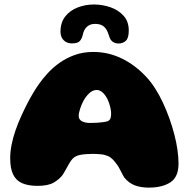

<svg xmlns="http://www.w3.org/2000/svg" viewBox="-20 -836 861 876"><path d="M659 20Q623.5 20 596 10Q568.5 0 547 -26Q542.5 -33.5 538.5 -41Q534.5 -48.5 530.8 -56.2Q527 -64 521.5 -73.5Q516 -83 507 -94Q496.5 -108.5 485 -116.8Q473.5 -125 459.5 -128.5Q453.5 -130.5 444.8 -131.5Q436 -132.5 425.5 -133.2Q415 -134 405 -134Q389.5 -134 373.2 -132.8Q357 -131.5 344 -129Q331 -126 322 -120.5Q313 -115 306 -105.5Q299.5 -97 293.2 -85.8Q287 -74.5 280.5 -62.8Q274 -51 266.5 -39Q250.5 -17.5 224.8 -2.8Q199 12 151 12Q109.5 12 81.5 0Q53.5 -12 40 -39.8Q26.5 -67.5 26.5 -114.5Q26.5 -144 33 -176.2Q39.5 -208.5 51 -241.8Q62.5 -275 76.8 -306.2Q91 -337.5 105.5 -365.5Q120 -393.5 133.5 -415.5Q147 -437.5 157 -451.5Q173.5 -475.5 197 -501.2Q220.5 -527 251.2 -549Q282 -571 320.5 -585Q359 -599 406 -599Q474 -599 535.5 -569.2Q597 -539.5 648 -484.5Q669 -462 688 -432.2Q707 -402.5 723.2 -367.8Q739.5 -333 752.8 -296Q766 -259 775.5 -222.2Q785 -185.5 789.8 -151.5Q794.5 -117.5 794.5 -89.5Q794.5 -28.5 757.5 -4.2Q720.5 20 659 20ZM471.5 -283Q481 -288 484 -295.8Q487 -303.5 487 -319Q487 -329 484.2 -341.8Q481.5 -354.5 477 -367.5Q472.5 -380.5 466.5 -390.5Q458 -406 446 -415.8Q434 -425.5 421.5 -425.5Q402 -425.5 386 -409.5Q370 -393.5 360 -374.5Q356.5 -368 352.8 -359.2Q349 -350.5 346 -341.2Q343 -332 341 -323.2Q339 -314.5 339 -307.5Q339 -290 354.5 -282.5Q370 -275 390 -275Q409 -275 424.2 -276Q439.5 -277 451.2 -278.8Q463 -280.5 471.5 -283ZM308 -638Q284.5 -638 270.2 -652.8Q256 -667.5 256 -691Q256 -733.5 277.8 -761Q299.5 -788.5 334.5 -802Q369.5 -815.5 409 -815.5Q447 -815.5 483.5 -803Q520 -790.5 543.8 -764.2Q567.5 -738 567.5 -696.5Q567.5 -662 554 -649.8Q540.5 -637.5 521 -637.5Q505.5 -637.5 494.2 -645.5Q483 -653.5 478 -671Q472.5 -690.5 464.2 -703Q456 -715.5 443.8 -721.2Q431.5 -727 413 -727Q391.5 -727 377 -714.2Q362.5 -701.5 357.5 -676.5Q354 -660.5 344.5 -649.2Q335 -638 308 -638Z"/></svg>

Font: Gluten ExtraBold
Style: Regular
Weight: 800
Designer: Tyler Finck
Foundry: Etcetera Type Company
Version: Version 1.300